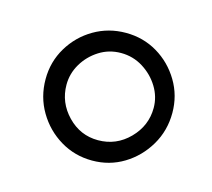

<svg xmlns="http://www.w3.org/2000/svg" viewBox="-56 -717 461 417"><g transform="rotate(15 175.0 -508.5)"><path d="M181 -365Q142 -365 109.5 -384.5Q77 -404 57.5 -437Q38 -470 38 -510Q38 -549 57.5 -581.5Q77 -614 109.5 -633Q142 -652 181 -652Q220 -652 252 -633Q284 -614 303.5 -581.5Q323 -549 323 -510Q323 -470 303.5 -437Q284 -404 252 -384.5Q220 -365 181 -365ZM182 -411Q223 -411 252 -440.5Q281 -470 281 -510Q281 -535 267.5 -557Q254 -579 231.5 -593Q209 -607 182 -607Q155 -607 133 -593Q111 -579 98 -557Q85 -535 85 -510Q85 -470 113.5 -440.5Q142 -411 182 -411Z"/></g></svg>

Font: Briem Hand Thin
Style: Regular
Weight: 100
Designer: Gunnlaugur SE Briem, Eben Sorkin
Foundry: Sorkin Type Co.
Version: Version 1.003